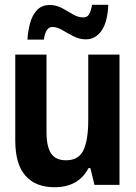

<svg xmlns="http://www.w3.org/2000/svg" viewBox="-20 -775 570 805"><path d="M209 10Q129 10 86.5 -38.5Q44 -87 44 -186V-546H175V-222Q175 -161 194 -132Q213 -103 257 -103Q310 -103 330 -145.5Q350 -188 350 -271V-546H481V0H376L359 -70H351Q309 10 209 10ZM95 -609Q97 -644 106 -677.5Q115 -711 135 -732.5Q155 -754 189 -754Q216 -754 240 -741Q264 -728 285.5 -715Q307 -702 329 -702Q346 -702 353.5 -715Q361 -728 366 -755H434Q431 -682 405.5 -646Q380 -610 340 -610Q313 -610 288 -623Q263 -636 241 -649Q219 -662 200 -662Q171 -662 164 -609Z"/></svg>

Font: Noto Sans Mono Condensed
Style: Bold
Weight: 700
Width: 3
Designer: Monotype Design Team
Foundry: Monotype Imaging Inc.
Version: Version 2.014